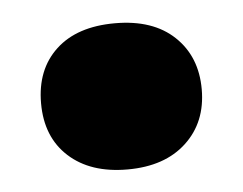

<svg xmlns="http://www.w3.org/2000/svg" viewBox="-31 -253 376 297"><g transform="rotate(-5 157.0 -104.5)"><path d="M156.5 9.5Q99 9.5 65.5 -21Q32 -51.5 32 -104Q32 -156.5 64.8 -187Q97.5 -217.5 156.5 -217.5Q215.5 -217.5 248.5 -186.2Q281.5 -155 281.5 -104Q281.5 -53 248 -21.8Q214.5 9.5 156.5 9.5Z"/></g></svg>

Font: Encode Sans SemiExpanded SemiExpanded ExtraBold
Style: Regular
Weight: 800
Width: 6
Designer: Multiple Designers
Foundry: Impallari Type
Version: Version 3.000; ttfautohint (v1.8.3) -l 8 -r 50 -G 200 -x 14 